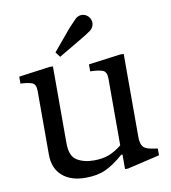

<svg xmlns="http://www.w3.org/2000/svg" viewBox="-84 -813 797 895"><g transform="rotate(-10 315.0 -365.5)"><path d="M250 10Q179 10 139 -26Q99 -62 99 -126V-428Q99 -460 79.5 -467Q60 -474 26 -475V-508L172 -528H189V-164Q189 -103 221.5 -83Q254 -63 302 -63Q343 -63 373 -74.5Q403 -86 434 -111V-428Q434 -460 414 -467Q394 -474 356 -475V-508L507 -528H524V-134Q524 -102 536.5 -87.5Q549 -73 591 -68L604 -66V-34L451 2H437V-67H431Q384 -26 344.5 -8Q305 10 250 10ZM230 -566 212 -590 294 -688Q305 -700 314.5 -710Q324 -720 334 -730Q348 -742 365.5 -740.5Q383 -739 395 -725Q407 -710 405.5 -693Q404 -676 390 -663Q378 -654 366.5 -647Q355 -640 342 -632Z"/></g></svg>

Font: Hedvig Letters Serif 14pt
Style: Regular
Weight: 400
Designer: Alexander Örn & Tor Weibull
Foundry: Kanon Foundry
Version: Version 1.000; ttfautohint (v1.8.4.7-5d5b)